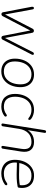

<svg xmlns="http://www.w3.org/2000/svg" viewBox="1085 -1801 724 2934"><g transform="rotate(90 1447.0 -334.0)"><path d="M167 -20 84 -454Q82 -465 83.5 -473Q85 -481 90 -485.5Q95 -490 103 -490Q113 -490 117.5 -485Q122 -480 124 -468L208 -12H182L418 -469Q424 -480 432 -485Q440 -490 451 -490Q462 -490 470.5 -483.5Q479 -477 481 -464L567 -12H542L777 -474Q782 -483 787 -486.5Q792 -490 800 -490Q809 -490 813.5 -485.5Q818 -481 818.5 -474Q819 -467 815 -459L588 -15Q583 -5 575 0.5Q567 6 557 6Q533 6 527 -20L443 -451H455L228 -15Q223 -5 215 0.5Q207 6 196 6Q185 6 177 -0.5Q169 -7 167 -20Z M876 -200Q876 -279 904.5 -345.5Q933 -412 987.5 -452Q1042 -492 1118 -492Q1177 -492 1221 -467Q1265 -442 1288.5 -395Q1312 -348 1312 -284Q1312 -205 1283.5 -138.5Q1255 -72 1200.5 -32Q1146 8 1070 8Q1011 8 967 -17Q923 -42 899.5 -89Q876 -136 876 -200ZM1269 -286Q1269 -368 1229 -410.5Q1189 -453 1116 -453Q1054 -453 1009.5 -419Q965 -385 942 -327Q919 -269 919 -198Q919 -116 959 -73.5Q999 -31 1072 -31Q1134 -31 1178.5 -65Q1223 -99 1246 -157Q1269 -215 1269 -286Z M1415 -202Q1415 -277 1441.5 -343Q1468 -409 1523 -450.5Q1578 -492 1660 -492Q1698 -492 1735 -480Q1772 -468 1797 -448Q1811 -437 1812.5 -423.5Q1814 -410 1804.5 -405Q1795 -400 1783 -410Q1731 -453 1658 -453Q1591 -453 1546 -417.5Q1501 -382 1479.5 -324.5Q1458 -267 1458 -202Q1458 -121 1495.5 -76Q1533 -31 1613 -31Q1642 -31 1672.5 -41Q1703 -51 1729 -71Q1741 -80 1750.5 -75.5Q1760 -71 1761.5 -59.5Q1763 -48 1753 -40Q1725 -17 1687 -4.5Q1649 8 1611 8Q1514 8 1464.5 -48.5Q1415 -105 1415 -202Z M1868 -19 1969 -655Q1971 -666 1977 -671Q1983 -676 1993 -676Q2003 -676 2007.5 -669.5Q2012 -663 2010 -651L1964 -364H1953Q1978 -425 2028.5 -458.5Q2079 -492 2149 -492Q2232 -492 2271.5 -442Q2311 -392 2296 -295L2252 -15Q2251 -5 2244.5 0.5Q2238 6 2227 6Q2217 6 2212.5 -0.5Q2208 -7 2210 -19L2254 -296Q2267 -375 2240.5 -414Q2214 -453 2148 -453Q2064 -453 2013.5 -402.5Q1963 -352 1949 -264L1910 -15Q1909 -5 1902.5 0.5Q1896 6 1885 6Q1875 6 1870.5 -0.5Q1866 -7 1868 -19Z M2422 -200Q2422 -279 2452 -347Q2482 -415 2538.5 -455Q2595 -495 2672 -492Q2742 -490 2784.5 -458.5Q2827 -427 2842.5 -376.5Q2858 -326 2849 -265Q2847 -251 2842 -246.5Q2837 -242 2824 -240Q2764 -229 2707.5 -227Q2651 -225 2565 -228Q2538 -229 2509 -229.5Q2480 -230 2450 -230L2456 -267Q2496 -267 2564 -265Q2650 -262 2708 -264Q2766 -266 2827 -278L2808 -266Q2820 -351 2787.5 -400.5Q2755 -450 2671 -453Q2583 -456 2534 -400.5Q2485 -345 2470 -260L2467 -242Q2457 -184 2473.5 -135.5Q2490 -87 2530.5 -59Q2571 -31 2630 -31Q2673 -31 2707.5 -41.5Q2742 -52 2776 -77Q2790 -87 2800.5 -83Q2811 -79 2811 -67Q2811 -55 2798 -45Q2765 -20 2721 -6Q2677 8 2632 8Q2567 8 2519.5 -17Q2472 -42 2447 -88.5Q2422 -135 2422 -200Z"/></g></svg>

Font: SN Pro Thin
Style: Italic
Weight: 200
Italic angle: -9°
Designer: Tobias Whetton
Foundry: Supernotes
Version: Version 1.003;Glyphs 3.3 (3324)